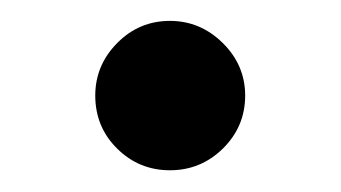

<svg xmlns="http://www.w3.org/2000/svg" viewBox="-20 -409 323 182"><path d="M70.3 -318.4Q70.3 -347.2 91.1 -368.2Q111.8 -389.2 141.1 -389.2Q169.9 -389.2 191.2 -368.2Q212.4 -347.2 212.4 -318.4Q212.4 -289.1 191.4 -268.3Q170.4 -247.6 141.1 -247.6Q111.8 -247.6 91.1 -268.1Q70.3 -288.6 70.3 -318.4Z"/></svg>

Font: Karasuma Gothic
Style: Regular
Weight: 500
Designer: Rasmus Andersson / Ryoko Nishizuka
Foundry: Genbu
Version: Version 1.00